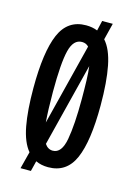

<svg xmlns="http://www.w3.org/2000/svg" viewBox="-98 -623 501 716"><g transform="rotate(15 152.5 -264.5)"><path d="M54 40 71 -26Q45 -57 34 -116Q23 -175 23 -261Q23 -401 52.5 -469.5Q82 -538 153 -538Q177 -538 197 -530L206 -569H247L231 -505Q258 -475 270 -414.5Q282 -354 282 -263Q282 -125 252.5 -57.5Q223 10 152 10Q125 10 104 0L94 40ZM97 -266Q97 -232 98 -202.5Q99 -173 101 -149L180 -463Q170 -474 154 -474Q121 -474 109 -426Q97 -378 97 -266ZM153 -54Q187 -54 197.5 -111.5Q208 -169 208 -268Q208 -308 207 -339.5Q206 -371 203 -394L122 -72Q134 -54 153 -54Z"/></g></svg>

Font: Bricolage Grotesque 48pt Condensed Light
Style: Regular
Weight: 300
Width: 3
Designer: Mathieu Triay
Foundry: Atelier Triay
Version: Version 1.000; ttfautohint (v1.8.4.7-5d5b);gftools[0.9.32]